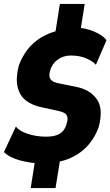

<svg xmlns="http://www.w3.org/2000/svg" viewBox="-21 -840 561 975"><path d="M135 115 159 -38 187 -10Q137 -11 82.5 -25Q28 -39 -1 -68L60 -198Q74 -176 118 -161Q162 -146 213 -146Q246 -146 267.5 -154Q289 -162 301 -177.5Q313 -193 318 -214Q324 -233 321 -246Q318 -259 306 -266Q294 -273 274 -277L187 -296Q143 -305 111 -329.5Q79 -354 68.5 -398Q58 -442 74 -506Q91 -552 118.5 -588Q146 -624 188.5 -650Q231 -676 292 -689L260 -674L283 -820H409L386 -674L357 -700Q407 -700 453 -681.5Q499 -663 520 -636L466 -511Q453 -527 419.5 -542.5Q386 -558 338 -558Q300 -558 271.5 -537Q243 -516 233 -480Q225 -452 236 -437Q247 -422 281 -416L366 -399Q436 -385 470.5 -336.5Q505 -288 480 -194Q463 -147 432 -109Q401 -71 354.5 -46Q308 -21 244 -13L286 -40L261 115Z"/></svg>

Font: Nunito Sans 7pt Condensed Black
Style: Italic
Weight: 900
Width: 3
Italic angle: -9°
Designer: Vernon Adams
Foundry: Vernon Adams
Version: Version 3.101;gftools[0.9.27]